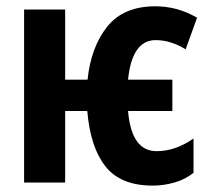

<svg xmlns="http://www.w3.org/2000/svg" viewBox="-20 -577 667 607"><path d="M462.9 9.8Q361.3 9.8 313.5 -50.8Q265.6 -111.3 255.9 -226.1H186V0H56.2V-546.9H186V-325.2H256.8Q267.6 -428.7 319.1 -492.9Q370.6 -557.1 471.2 -557.1Q541 -557.1 603 -521L566.9 -420.9Q545.4 -434.6 521 -442.4Q496.6 -450.2 472.2 -450.2Q397.5 -450.2 384.8 -325.2H524.9V-226.1H384.8Q395.5 -99.1 475.1 -99.1Q534.7 -99.1 591.8 -139.2V-30.8Q565.9 -9.8 531.7 0Q497.6 9.8 462.9 9.8Z"/></svg>

Font: Open Sans Condensed
Style: Bold
Weight: 700
Width: 3
Designer: Monotype Design Team
Foundry: Monotype Imaging Inc.
Version: Version 3.003; ttfautohint (v1.8.4)